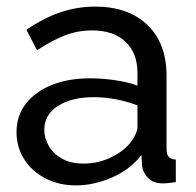

<svg xmlns="http://www.w3.org/2000/svg" viewBox="-20 -551 594 581"><path d="M30 -151Q30 -201 58.5 -237.5Q87 -274 137 -294Q187 -314 253 -314Q288 -314 327 -308.5Q366 -303 396 -292V-330Q396 -390 360 -424.5Q324 -459 258 -459Q215 -459 175.5 -443.5Q136 -428 92 -399L60 -461Q111 -496 162 -513.5Q213 -531 268 -531Q368 -531 426 -475.5Q484 -420 484 -321V-100Q484 -84 490.5 -76.5Q497 -69 512 -68V0Q499 2 489.5 3Q480 4 474 4Q443 4 427.5 -13Q412 -30 410 -49L408 -82Q374 -38 319 -14Q264 10 210 10Q158 10 117 -11.5Q76 -33 53 -69.5Q30 -106 30 -151ZM370 -114Q382 -128 389 -142.5Q396 -157 396 -167V-232Q365 -244 331 -250.5Q297 -257 264 -257Q197 -257 155.5 -230.5Q114 -204 114 -158Q114 -133 127.5 -109.5Q141 -86 167.5 -71Q194 -56 233 -56Q274 -56 311 -72.5Q348 -89 370 -114Z"/></svg>

Font: Raleway Thin Medium
Style: Regular
Weight: 500
Version: Version 4.026